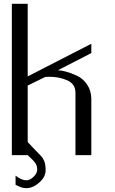

<svg xmlns="http://www.w3.org/2000/svg" viewBox="-20 -812 602 1005"><path d="M42 -792H125V-412.1L458 -583V-534.2L283.2 -444.3Q301.8 -443.4 325.7 -437Q349.6 -430.7 381.8 -416Q414.1 -401.4 435.5 -370.1Q457 -338.9 458 -296.9V0H375V-326.2Q375 -372.1 333 -391.1Q291 -410.2 236.3 -410.2Q222.7 -410.2 216.8 -409.2L125 -364.3V-68.4L157.2 -34.2Q177.7 -12.7 191.4 1Q205.1 14.6 211.9 32.2Q218.8 49.8 218.8 79.1Q218.8 114.3 185.5 143.6Q152.3 172.9 118.2 172.9Q106.4 172.9 97.2 170.4Q87.9 168 75.7 162.1Q63.5 156.2 61.5 155.3V107.4Q92.8 131.8 118.2 131.8Q136.7 131.8 155.8 113.3Q174.8 94.7 174.8 76.2Q174.8 56.6 165.5 42.5Q156.2 28.3 125 0H42Z"/></svg>

Font: wanta
Style: Medium
Weight: 500
Version: Version 0.91